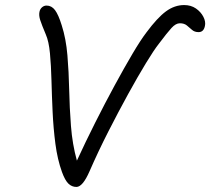

<svg xmlns="http://www.w3.org/2000/svg" viewBox="-20 -728 831 759"><path d="M282 11Q264 11 250.5 -2Q237 -15 225 -48Q207 -98 199 -159.5Q191 -221 188 -285.5Q185 -350 183.5 -409.5Q182 -469 177.5 -517Q173 -565 161 -592Q145 -630 139 -648.5Q133 -667 136 -681Q138 -692 146 -699Q154 -706 164 -706Q184 -706 197.5 -688Q211 -670 224 -628Q241 -575 246.5 -509.5Q252 -444 253.5 -373Q255 -302 260.5 -230Q266 -158 284 -93Q318 -167 356.5 -243.5Q395 -320 433 -390Q471 -460 503.5 -515Q536 -570 559 -600Q602 -658 636 -683Q670 -708 708 -708Q735 -708 754.5 -694.5Q774 -681 784 -661.5Q794 -642 790 -625Q785 -601 765 -601Q749 -601 739 -610Q729 -619 718.5 -627.5Q708 -636 691 -636Q675 -636 658 -617.5Q641 -599 608 -555Q589 -531 557 -478.5Q525 -426 486.5 -356Q448 -286 408 -207.5Q368 -129 334 -51Q307 11 282 11Z"/></svg>

Font: Shantell Sans Normal
Style: Italic
Weight: 300
Italic angle: -11.31°
Designer: Stephen Nixon, Anya Danilova, Shantell Martin
Foundry: Arrow Type
Version: Version 1.008;[a672d596b]